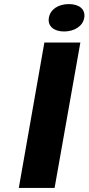

<svg xmlns="http://www.w3.org/2000/svg" viewBox="-20 -919 433 939"><path d="M247 0 373 -711H197L72 0ZM293 -765C344 -765 385 -791 392 -832C399 -873 368 -899 317 -899C266 -899 226 -874 219 -832C212 -792 243 -765 293 -765Z"/></svg>

Font: Asimov
Style: XWidIt
Weight: 500
Designer: Google
Version: Version 2.000980; 2014